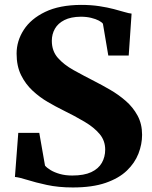

<svg xmlns="http://www.w3.org/2000/svg" viewBox="-20 -774 638 804"><path d="M285 11Q225 11 176.5 0.5Q128 -10 94 -20.8Q60 -31.5 42.5 -33L56.5 -217.5H144.5L168.5 -80.5Q176.5 -71 192.2 -61.5Q208 -52 230.8 -45.5Q253.5 -39 282.5 -39Q332 -39 362.2 -53.2Q392.5 -67.5 406.5 -92.2Q420.5 -117 420.5 -147.5Q420.5 -185 397.2 -212.8Q374 -240.5 334 -264.2Q294 -288 243 -313Q213.5 -327.5 180 -347Q146.5 -366.5 116.8 -394Q87 -421.5 68.2 -459.5Q49.5 -497.5 49.5 -549.5Q49.5 -602.5 79.5 -649Q109.5 -695.5 169.2 -724.2Q229 -753 319 -753.5Q361.5 -753.5 395.8 -748.2Q430 -743 456.5 -736Q483 -729 501.5 -723.5Q520 -718 531 -717L519 -541.5H433.5L411 -674.5Q406.5 -681 393.8 -687.8Q381 -694.5 361.8 -699.2Q342.5 -704 318 -704Q276.5 -703.5 249.8 -690Q223 -676.5 210 -653.8Q197 -631 197 -603Q197 -560.5 222.2 -531.8Q247.5 -503 288 -480.5Q328.5 -458 374.5 -434.5Q406 -418.5 441 -398.2Q476 -378 506.5 -351.5Q537 -325 556 -290Q575 -255 575 -209.5Q575 -170 559.8 -130.8Q544.5 -91.5 511.2 -59.5Q478 -27.5 422.2 -8.2Q366.5 11 285 11Z"/></svg>

Font: Merriweather 72pt ExtraBold
Style: Regular
Weight: 800
Version: Version 2.100